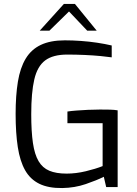

<svg xmlns="http://www.w3.org/2000/svg" viewBox="-20 -946 693 971"><path d="M295 5Q225 6 179 -16.5Q133 -39 107 -85Q81 -131 70 -202Q59 -273 59 -370Q59 -463 70.5 -533Q82 -603 110 -649.5Q138 -696 186.5 -719Q235 -742 308 -742Q347 -742 389 -739Q431 -736 471 -730Q511 -724 545 -716V-656Q525 -659 489 -662.5Q453 -666 408.5 -668Q364 -670 320 -670Q248 -670 208.5 -640.5Q169 -611 153.5 -544.5Q138 -478 138 -369Q138 -281 146.5 -223Q155 -165 175 -131Q195 -97 229.5 -82.5Q264 -68 317 -68Q364 -68 414 -80Q464 -92 499 -106V-323H321V-382Q340 -385 367 -387Q394 -389 424.5 -390.5Q455 -392 486 -392Q512 -392 535 -391.5Q558 -391 575 -388V0H517L505 -52Q469 -34 413.5 -15Q358 4 295 5ZM181 -791 303 -926H359L469 -791H421L329 -888L230 -791Z"/></svg>

Font: Exo Thin
Style: Regular
Weight: 400
Version: Version 2.000